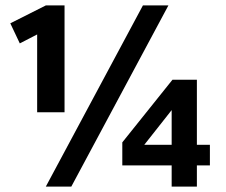

<svg xmlns="http://www.w3.org/2000/svg" viewBox="-20 -688 833 708"><path d="M218 -274H117V-561L53 -528L18 -602L149 -668H218ZM243 0H149L507 -668H601ZM706 0H613V-78H431V-163L616 -394H706V-154H754V-78H706ZM613 -154V-282L512 -154Z"/></svg>

Font: Gantari
Style: Bold
Weight: 700
Designer: Anugrah Pasau
Foundry: Lafontype
Version: Version 1.000